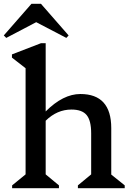

<svg xmlns="http://www.w3.org/2000/svg" viewBox="-30 -993 698 1013"><path d="M34 0V-15L105 -73V-633L33 -689V-706L186 -765H211V-405Q303 -497 394 -497Q557 -497 557 -317V-72L628 -15V0H381V-15L451 -73V-290Q451 -357 427 -386Q403 -415 347 -415Q271 -415 211 -356V-73L281 -15V0ZM3 -793 -10 -806 136 -973H186L332 -806L320 -793L161 -876Z"/></svg>

Font: Platypi
Style: Regular
Weight: 400
Designer: David Sargent
Foundry: Bolt Cutter Type
Version: Version 1.200; ttfautohint (v1.8.4.7-5d5b)